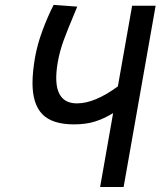

<svg xmlns="http://www.w3.org/2000/svg" viewBox="-20 -748 642 768"><path d="M110 -416Q110 -459 120 -517.5Q129 -569 149.5 -624.8Q170 -680.5 194.5 -728.5L289 -721.5L278.5 -696Q251.5 -632.5 235 -587.5Q218.5 -542.5 211 -499Q205 -464 205 -436.5Q205 -334.5 288 -334.5Q359 -334.5 451.5 -402.5L508.5 -725H602.5L474.5 0H380.5L432.5 -295.5Q394.5 -272.5 358.5 -261.5Q322.5 -250.5 276 -250.5Q189 -250.5 149.5 -291Q110 -331.5 110 -416Z"/></svg>

Font: JuliaMono Medium
Style: Italic
Weight: 500
Italic angle: -9°
Monospace: yes
Designer: cormullion
Foundry: corm
Version: Version 0.054; ttfautohint (v1.8.4)